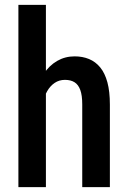

<svg xmlns="http://www.w3.org/2000/svg" viewBox="-20 -770 528 790"><path d="M168.9 -750V0H55.7V-750ZM148.9 -283.2H112.8Q112.3 -338.4 124.5 -384.8Q136.7 -431.2 159.7 -465.8Q182.6 -500.5 215.1 -519.3Q247.6 -538.1 287.1 -538.1Q319.8 -538.1 346.4 -527.1Q373 -516.1 392.3 -492.7Q411.6 -469.2 421.9 -431.4Q432.1 -393.6 432.1 -339.4V0H318.4V-340.3Q318.4 -377.9 310.3 -399.9Q302.2 -421.9 286.6 -431.6Q271 -441.4 247.1 -441.4Q223.6 -441.4 205.1 -429Q186.5 -416.5 174.1 -394.8Q161.6 -373 155.3 -344.5Q148.9 -315.9 148.9 -283.2Z"/></svg>

Font: Roboto Condensed Medium
Style: Regular
Weight: 500
Designer: Christian Robertson
Foundry: Google
Version: Version 3.0